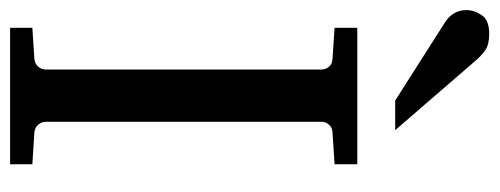

<svg xmlns="http://www.w3.org/2000/svg" viewBox="-318 -648 966 371"><g transform="rotate(90 164.5 -463.0)"><path d="M231 -744.1H173.8L22 -840.8Q-1 -856 -1 -881.8Q-1 -897 8.8 -911.4Q18.6 -925.8 44.9 -925.8Q64.9 -925.8 75.7 -918.7Q86.4 -911.6 97.2 -898.9ZM296.9 0H33.2V-43L92.8 -46.9Q103.5 -47.9 108.6 -54.7Q113.8 -61.5 113.8 -68.8V-602.1Q113.8 -609.4 108.6 -616Q103.5 -622.6 92.8 -623L33.2 -627V-670.9H296.9V-627L235.8 -623Q225.6 -622.6 220.2 -616Q214.8 -609.4 214.8 -602.1V-68.8Q214.8 -61.5 220.2 -54.7Q225.6 -47.9 235.8 -46.9L296.9 -43Z"/></g></svg>

Font: Abyssinica SIL
Style: Regular
Weight: 400
Designer: Victor Gaultney and Lorna Evans
Foundry: SIL International
Version: Version 2.100